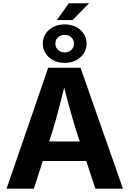

<svg xmlns="http://www.w3.org/2000/svg" viewBox="-20 -1135 779 1155"><path d="M19.5 0 270 -727.5H464.4L719.7 0H553.7L437.5 -351.6Q416.5 -419.9 394.8 -499.3Q373 -578.6 348.6 -673.8H382.8Q358.9 -578.6 338.4 -498.8Q317.9 -418.9 297.4 -351.6L183.6 0ZM176.3 -166.5V-284.2H563V-166.5ZM322.3 -1014.2 393.6 -1115.2H515.6L416 -1014.2ZM369.1 -756.8Q330.6 -756.8 300.8 -772.2Q271 -787.6 254.2 -814Q237.3 -840.3 237.3 -872.6Q237.3 -905.3 254.2 -931.4Q271 -957.5 300.8 -972.9Q330.6 -988.3 369.1 -988.3Q407.7 -988.3 437.3 -972.9Q466.8 -957.5 483.9 -931.4Q501 -905.3 501 -872.6Q501 -840.3 483.9 -814Q466.8 -787.6 437.3 -772.2Q407.7 -756.8 369.1 -756.8ZM369.1 -819.8Q393.6 -819.8 409.2 -834.7Q424.8 -849.6 424.8 -872.6Q424.8 -895.5 409.2 -910.4Q393.6 -925.3 369.1 -925.3Q344.7 -925.3 328.9 -910.4Q313 -895.5 313 -872.6Q313 -849.6 328.9 -834.7Q344.7 -819.8 369.1 -819.8Z"/></svg>

Font: Inter 18pt
Style: Bold
Weight: 700
Designer: Rasmus Andersson
Foundry: rsms
Version: Version 4.001;git-66647c0bb